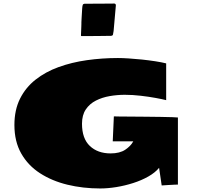

<svg xmlns="http://www.w3.org/2000/svg" viewBox="-20 -1044 1113 1086"><path d="M546.9 22Q448.7 22 361.3 0.7Q273.9 -20.5 206.3 -64.2Q138.7 -107.9 100.1 -175.8Q61.5 -243.7 61.5 -336.9Q61.5 -422.4 93.3 -485.8Q125 -549.3 181.2 -593.5Q237.3 -637.7 311.3 -664.6Q385.3 -691.4 471.2 -703.6Q557.1 -715.8 647 -715.8Q671.4 -715.8 707 -713.6Q742.7 -711.4 782.2 -707.3Q821.8 -703.1 858.2 -697.5Q894.5 -691.9 919.9 -685.5V-477.5Q898.9 -482.9 860.4 -490Q821.8 -497.1 775.9 -502.4Q730 -507.8 686 -507.8Q643.6 -507.8 600.8 -500.5Q558.1 -493.2 522.5 -475.1Q486.8 -457 465.3 -425Q443.8 -393.1 443.8 -344.2Q443.8 -260.3 488.3 -218.3Q532.7 -176.3 605.5 -176.3Q657.7 -176.3 689 -197.5Q720.2 -218.8 733.9 -244.6H617.7L624 -385.7Q628.4 -385.3 655 -385Q681.6 -384.8 721.2 -384.5Q760.7 -384.3 804.4 -383.8Q848.1 -383.3 887.9 -382.8Q927.7 -382.3 954.6 -381.3Q981.4 -380.4 986.3 -379.4V0Q980 0 965.1 0.7Q950.2 1.5 933.8 2.4Q917.5 3.4 906 4.2Q894.5 4.9 894.5 4.9L879.9 -94.7Q857.4 -67.4 819.1 -45.7Q780.8 -23.9 733.6 -8.8Q686.5 6.3 637.9 14.2Q589.4 22 546.9 22ZM442.9 -839.8Q438 -839.8 438 -842.8V-844.7Q439.5 -879.4 439.9 -892.6Q440.4 -905.8 440.4 -909.4Q440.4 -913.1 440.4 -917.7Q440.4 -922.4 441.4 -938.7Q442.4 -955.1 444.8 -995.1Q445.8 -1010.3 448 -1016.1Q450.2 -1022 458 -1022.9Q498.5 -1022.9 542.7 -1023.2Q586.9 -1023.4 626 -1023.9Q635.3 -1023.9 635.3 -1013.2L622.6 -868.7Q620.6 -853.5 618.9 -847.9Q617.2 -842.3 608.9 -841.3Q569.8 -840.8 528.6 -840.3Q487.3 -839.8 442.9 -839.8Z"/></svg>

Font: Seymour One
Style: Regular
Weight: 400
Designer: Vernon Adams
Foundry: Vernon Adams
Version: Version 1.100; ttfautohint (v1.8.4.7-5d5b);gftools[0.9.33]